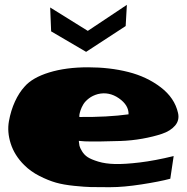

<svg xmlns="http://www.w3.org/2000/svg" viewBox="-20 -802 775 796"><path d="M188 -771 344 -674 506 -782 501 -694 337 -587 192 -672ZM386 -412Q364 -406 348.5 -394Q333 -382 325.5 -369.5Q318 -357 314 -345Q310 -333 309 -325V-317Q426 -316 513 -328Q514 -366 473 -394.5Q432 -423 386 -412ZM307 -218Q307 -217 307 -215Q308 -205 309.5 -197.5Q311 -190 320 -175Q329 -160 343.5 -150.5Q358 -141 387.5 -132Q417 -123 457 -122Q497 -121 559.5 -128.5Q622 -136 700 -155L686 -61Q641 -49 566.5 -37.5Q492 -26 439 -26Q433 -26 421 -26Q380 -26 356 -26.5Q332 -27 287.5 -31.5Q243 -36 211.5 -45Q180 -54 143.5 -72.5Q107 -91 80 -118Q40 -158 24.5 -206.5Q9 -255 17 -299.5Q25 -344 42 -381Q59 -418 82 -443Q114 -480 183.5 -501.5Q253 -523 345 -523Q435 -523 512 -503.5Q589 -484 646.5 -440Q704 -396 718 -334Q725 -304 706 -281.5Q687 -259 651 -247Q615 -235 570 -227Q525 -219 479 -217.5Q433 -216 394.5 -215.5Q356 -215 331 -216Z"/></svg>

Font: LONDON PRESLEY
Style: Regular
Weight: 400
Version: Version 001.000